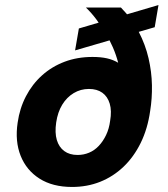

<svg xmlns="http://www.w3.org/2000/svg" viewBox="-20 -730 665 762"><path d="M266 12Q189 12 137 -21Q85 -54 62 -111.5Q39 -169 50 -243Q58 -300 83 -348Q108 -396 147 -431Q186 -466 236.5 -485Q287 -504 347 -504Q380 -504 404.5 -498.5Q429 -493 449 -481Q441 -512 428 -542Q415 -572 398 -600Q381 -628 362 -653.5Q343 -679 321 -700H460Q504 -655 530.5 -604Q557 -553 569.5 -499Q582 -445 583 -392Q584 -339 576 -290Q566 -219 538.5 -163Q511 -107 470 -68Q429 -29 377.5 -8.5Q326 12 266 12ZM288 -115Q312 -115 333.5 -124Q355 -133 372 -151Q389 -169 401 -194Q413 -219 417 -250Q424 -290 415.5 -318.5Q407 -347 386 -362Q365 -377 333 -377Q300 -377 272.5 -360.5Q245 -344 227 -314.5Q209 -285 203 -244Q197 -203 205.5 -174.5Q214 -146 235 -130.5Q256 -115 288 -115ZM278 -530 293 -617 609 -710 594 -622Z"/></svg>

Font: DM Sans 10pt Black
Style: Italic
Weight: 900
Italic angle: -10°
Version: Version 4.004;gftools[0.9.30]